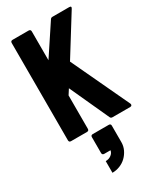

<svg xmlns="http://www.w3.org/2000/svg" viewBox="-241 -776 956 1142"><g transform="rotate(-30 237.0 -205.0)"><path d="M443 -696Q462 -696 452 -680L286 -413L472 -17Q475 -11 472 -5.5Q469 0 461 0H339Q328 0 324 -10L201 -279L178 -243V-14Q178 0 164 0H55Q41 0 41 -14V-682Q41 -696 55 -696H165Q179 -696 179 -682V-484L314 -688Q319 -696 329 -696ZM174 206Q196 206 212 194Q228 182 231 164H188Q174 164 174 150V41Q174 28 188 28H297Q311 28 311 41V154Q311 182 299.5 206Q288 230 269.5 248Q251 266 226 276Q201 286 174 286Z"/></g></svg>

Font: AL Dynamic
Style: Bold
Weight: 700
Version: Version 1.000; ttfautohint (v1.8.2) -l 8 -r 50 -G 200 -x 14 